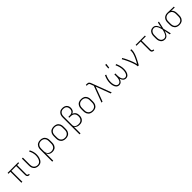

<svg xmlns="http://www.w3.org/2000/svg" viewBox="715 -3252 5970 5970"><g transform="rotate(-45 3700.0 -266.5)"><path d="M513 8H498Q480 8 461.5 3Q443 -2 430 -14.5Q417 -27 411 -45Q405 -63 405 -81V-482H195V0H153V-482H66V-520H534V-482H447V-81Q447 -71 450 -61Q453 -51 460.5 -44Q468 -37 478 -33.5Q488 -30 498 -30H513Z M904 8Q875 8 846.5 2.5Q818 -3 793 -16.5Q768 -30 748.5 -51.5Q729 -73 716.5 -99Q704 -125 699.5 -153Q695 -181 695 -210V-520H738V-210Q738 -187 741.5 -164Q745 -141 754 -119.5Q763 -98 778.5 -80.5Q794 -63 814.5 -51.5Q835 -40 858 -35Q881 -30 904 -30Q932 -30 959 -41.5Q986 -53 1005.5 -73.5Q1025 -94 1037 -120Q1049 -146 1056.5 -173.5Q1064 -201 1067.5 -229.5Q1071 -258 1071 -286Q1071 -345 1055 -403Q1039 -461 1009 -512L1046 -532Q1078 -476 1095.5 -413Q1113 -350 1113 -286Q1113 -252 1108.5 -218.5Q1104 -185 1094 -153Q1084 -121 1068 -91Q1052 -61 1027.5 -37.5Q1003 -14 970.5 -3Q938 8 904 8Z M1295 215V-310Q1295 -339 1299.5 -367Q1304 -395 1316.5 -421Q1329 -447 1348.5 -468.5Q1368 -490 1393 -503.5Q1418 -517 1446.5 -522.5Q1475 -528 1504 -528Q1533 -528 1561.5 -522.5Q1590 -517 1615 -503.5Q1640 -490 1659.5 -468.5Q1679 -447 1691.5 -421Q1704 -395 1708.5 -367Q1713 -339 1713 -310V-210Q1713 -182 1709 -154.5Q1705 -127 1694 -101.5Q1683 -76 1665 -54Q1647 -32 1623.5 -18Q1600 -4 1572.5 2Q1545 8 1517 8Q1488 8 1460 2Q1432 -4 1408 -19.5Q1384 -35 1366 -58Q1348 -81 1338 -108V215ZM1504 -30Q1527 -30 1550 -35Q1573 -40 1593.5 -51.5Q1614 -63 1629.5 -80.5Q1645 -98 1654 -119.5Q1663 -141 1666.5 -164Q1670 -187 1670 -210V-310Q1670 -333 1666.5 -356Q1663 -379 1654 -400.5Q1645 -422 1629.5 -439.5Q1614 -457 1593.5 -468.5Q1573 -480 1550 -485Q1527 -490 1504 -490Q1481 -490 1458 -485Q1435 -480 1414.5 -468.5Q1394 -457 1378.5 -439.5Q1363 -422 1354 -400.5Q1345 -379 1341.5 -356Q1338 -333 1338 -310V-210Q1338 -187 1341.5 -164Q1345 -141 1354 -119.5Q1363 -98 1378.5 -80.5Q1394 -63 1414.5 -51.5Q1435 -40 1458 -35Q1481 -30 1504 -30Z M2100 8Q2071 8 2042.5 3Q2014 -2 1988 -15.5Q1962 -29 1942 -50.5Q1922 -72 1909.5 -98Q1897 -124 1892 -152.5Q1887 -181 1887 -210V-310Q1887 -339 1892 -367.5Q1897 -396 1909.5 -422Q1922 -448 1942 -469.5Q1962 -491 1988 -504.5Q2014 -518 2042.5 -523Q2071 -528 2100 -528Q2129 -528 2157.5 -523Q2186 -518 2212 -504.5Q2238 -491 2258 -469.5Q2278 -448 2290.5 -422Q2303 -396 2308 -367.5Q2313 -339 2313 -310V-210Q2313 -181 2308 -152.5Q2303 -124 2290.5 -98Q2278 -72 2258 -50.5Q2238 -29 2212 -15.5Q2186 -2 2157.5 3Q2129 8 2100 8ZM2100 -30Q2123 -30 2146.5 -34.5Q2170 -39 2190.5 -50.5Q2211 -62 2227 -79.5Q2243 -97 2253 -118.5Q2263 -140 2266.5 -163.5Q2270 -187 2270 -210V-310Q2270 -333 2266.5 -356.5Q2263 -380 2253 -401.5Q2243 -423 2227 -440.5Q2211 -458 2190.5 -469.5Q2170 -481 2146.5 -485.5Q2123 -490 2100 -490Q2077 -490 2053.5 -485.5Q2030 -481 2009.5 -469.5Q1989 -458 1973 -440.5Q1957 -423 1947 -401.5Q1937 -380 1933.5 -356.5Q1930 -333 1930 -310V-210Q1930 -187 1933.5 -163.5Q1937 -140 1947 -118.5Q1957 -97 1973 -79.5Q1989 -62 2009.5 -50.5Q2030 -39 2053.5 -34.5Q2077 -30 2100 -30Z M2495 215V-525Q2495 -553 2499 -580.5Q2503 -608 2514 -634Q2525 -660 2543 -681.5Q2561 -703 2585 -717.5Q2609 -732 2636.5 -737.5Q2664 -743 2692 -743Q2718 -743 2743.5 -739Q2769 -735 2792.5 -724Q2816 -713 2835 -695.5Q2854 -678 2866.5 -656Q2879 -634 2884 -608.5Q2889 -583 2889 -557Q2889 -532 2883.5 -506.5Q2878 -481 2865 -459.5Q2852 -438 2831.5 -422.5Q2811 -407 2787 -397Q2817 -387 2842 -368.5Q2867 -350 2883.5 -324Q2900 -298 2906.5 -267Q2913 -236 2913 -205Q2913 -178 2908.5 -150.5Q2904 -123 2893 -98Q2882 -73 2864 -52Q2846 -31 2822 -17Q2798 -3 2771 2.5Q2744 8 2716 8Q2690 8 2664 4.5Q2638 1 2614 -9.5Q2590 -20 2570 -37Q2550 -54 2538 -77V215ZM2703 -30Q2726 -30 2749 -34.5Q2772 -39 2792 -50Q2812 -61 2828 -78.5Q2844 -96 2853.5 -117Q2863 -138 2866.5 -161Q2870 -184 2870 -207Q2870 -230 2866.5 -252.5Q2863 -275 2852.5 -295.5Q2842 -316 2825.5 -332.5Q2809 -349 2788.5 -359Q2768 -369 2745.5 -373Q2723 -377 2700 -377H2635V-416H2700Q2719 -416 2738 -419Q2757 -422 2774.5 -430Q2792 -438 2806.5 -451.5Q2821 -465 2830 -482Q2839 -499 2842.5 -518Q2846 -537 2846 -556V-557Q2846 -587 2836.5 -616.5Q2827 -646 2804.5 -667Q2782 -688 2752.5 -696.5Q2723 -705 2692 -705Q2670 -705 2647.5 -699.5Q2625 -694 2606.5 -682Q2588 -670 2574 -652Q2560 -634 2552 -613Q2544 -592 2541 -569.5Q2538 -547 2538 -525V-140Q2540 -122 2547.5 -105Q2555 -88 2567.5 -75Q2580 -62 2596.5 -53Q2613 -44 2630.5 -39Q2648 -34 2666.5 -32Q2685 -30 2703 -30Z M3300 8Q3271 8 3242.5 3Q3214 -2 3188 -15.5Q3162 -29 3142 -50.5Q3122 -72 3109.5 -98Q3097 -124 3092 -152.5Q3087 -181 3087 -210V-310Q3087 -339 3092 -367.5Q3097 -396 3109.5 -422Q3122 -448 3142 -469.5Q3162 -491 3188 -504.5Q3214 -518 3242.5 -523Q3271 -528 3300 -528Q3329 -528 3357.5 -523Q3386 -518 3412 -504.5Q3438 -491 3458 -469.5Q3478 -448 3490.5 -422Q3503 -396 3508 -367.5Q3513 -339 3513 -310V-210Q3513 -181 3508 -152.5Q3503 -124 3490.5 -98Q3478 -72 3458 -50.5Q3438 -29 3412 -15.5Q3386 -2 3357.5 3Q3329 8 3300 8ZM3300 -30Q3323 -30 3346.5 -34.5Q3370 -39 3390.5 -50.5Q3411 -62 3427 -79.5Q3443 -97 3453 -118.5Q3463 -140 3466.5 -163.5Q3470 -187 3470 -210V-310Q3470 -333 3466.5 -356.5Q3463 -380 3453 -401.5Q3443 -423 3427 -440.5Q3411 -458 3390.5 -469.5Q3370 -481 3346.5 -485.5Q3323 -490 3300 -490Q3277 -490 3253.5 -485.5Q3230 -481 3209.5 -469.5Q3189 -458 3173 -440.5Q3157 -423 3147 -401.5Q3137 -380 3133.5 -356.5Q3130 -333 3130 -310V-210Q3130 -187 3133.5 -163.5Q3137 -140 3147 -118.5Q3157 -97 3173 -79.5Q3189 -62 3209.5 -50.5Q3230 -39 3253.5 -34.5Q3277 -30 3300 -30Z M3721 0H3676L3877 -538L3841 -632V-634Q3836 -646 3830.5 -658.5Q3825 -671 3815 -680.5Q3805 -690 3791.5 -693.5Q3778 -697 3765 -697H3721V-735H3765Q3785 -735 3805 -731Q3825 -727 3840.5 -714Q3856 -701 3865 -682.5Q3874 -664 3881 -645L4124 0H4079L3899 -481Z M4451 8Q4423 8 4396 -3Q4369 -14 4350 -35Q4331 -56 4319 -82Q4307 -108 4300 -135.5Q4293 -163 4290 -191Q4287 -219 4287 -247Q4287 -320 4305.5 -391.5Q4324 -463 4356 -528L4394 -511Q4364 -450 4346.5 -383Q4329 -316 4329 -248Q4329 -225 4331.5 -201.5Q4334 -178 4339 -155.5Q4344 -133 4352.5 -111Q4361 -89 4375 -70.5Q4389 -52 4410 -41Q4431 -30 4454 -30Q4472 -30 4489.5 -36.5Q4507 -43 4520 -56Q4533 -69 4542.5 -84.5Q4552 -100 4558 -117Q4564 -134 4568 -152Q4572 -170 4574.5 -188Q4577 -206 4578 -224Q4579 -242 4579 -260V-338H4621V-260Q4621 -242 4622 -224Q4623 -206 4625.5 -188Q4628 -170 4632 -152Q4636 -134 4642 -117Q4648 -100 4657.5 -84.5Q4667 -69 4680 -56Q4693 -43 4710.5 -36.5Q4728 -30 4746 -30Q4769 -30 4790 -41Q4811 -52 4825 -70.5Q4839 -89 4847.5 -111Q4856 -133 4861 -155.5Q4866 -178 4868.5 -201.5Q4871 -225 4871 -248Q4871 -316 4853.5 -383Q4836 -450 4806 -511L4844 -528Q4876 -463 4894.5 -391.5Q4913 -320 4913 -247Q4913 -219 4910 -191Q4907 -163 4900 -135.5Q4893 -108 4881 -82Q4869 -56 4850 -35Q4831 -14 4804 -3Q4777 8 4749 8Q4722 8 4695.5 -2.5Q4669 -13 4650 -33.5Q4631 -54 4619 -79.5Q4607 -105 4600 -131Q4593 -105 4581 -79.5Q4569 -54 4550 -33.5Q4531 -13 4504.5 -2.5Q4478 8 4451 8ZM4576 -600 4587 -748H4633L4614 -600Z M5272 0Q5272 -34 5263.5 -67.5Q5255 -101 5244.5 -133.5Q5234 -166 5222 -198.5Q5210 -231 5197 -262.5Q5184 -294 5170 -325.5Q5156 -357 5141 -387.5Q5126 -418 5110 -448.5Q5094 -479 5076 -508L5112 -528Q5145 -474 5172.5 -418Q5200 -362 5224.5 -304.5Q5249 -247 5270.5 -188Q5292 -129 5306 -68Q5324 -99 5341 -131Q5358 -163 5374 -195.5Q5390 -228 5404.5 -261Q5419 -294 5431.5 -328Q5444 -362 5453 -397Q5462 -432 5462 -468V-520H5505V-468Q5505 -436 5497.5 -405Q5490 -374 5480.5 -343.5Q5471 -313 5458.5 -283.5Q5446 -254 5433 -225Q5420 -196 5405.5 -167.5Q5391 -139 5376.5 -111Q5362 -83 5346 -55Q5330 -27 5314 0Z M5987 8H5972Q5954 8 5936 3Q5918 -2 5904.5 -14.5Q5891 -27 5885 -45Q5879 -63 5879 -81V-482H5695V-520H6105V-482H5921V-81Q5921 -71 5924 -61Q5927 -51 5934.5 -44Q5942 -37 5952 -33.5Q5962 -30 5972 -30H5987Z M6467 8Q6440 8 6413 2Q6386 -4 6363 -19Q6340 -34 6323.5 -56Q6307 -78 6297 -103Q6287 -128 6283 -155.5Q6279 -183 6279 -210V-310Q6279 -337 6283 -364.5Q6287 -392 6297 -417Q6307 -442 6323.5 -464Q6340 -486 6363 -501Q6386 -516 6413 -522Q6440 -528 6467 -528Q6490 -528 6512 -520Q6534 -512 6552 -497.5Q6570 -483 6583 -463.5Q6596 -444 6606.5 -423.5Q6617 -403 6625 -381.5Q6633 -360 6640 -338Q6649 -384 6658 -429.5Q6667 -475 6676 -520H6719Q6704 -456 6690.5 -391.5Q6677 -327 6661 -263Q6678 -198 6692 -132Q6706 -66 6721 0H6678Q6669 -47 6659.5 -94Q6650 -141 6641 -188Q6634 -165 6626 -143Q6618 -121 6607.5 -100Q6597 -79 6584 -59Q6571 -39 6553.5 -24Q6536 -9 6513.5 -0.5Q6491 8 6467 8ZM6467 -30Q6492 -30 6515 -43Q6538 -56 6553 -76Q6568 -96 6578.5 -119Q6589 -142 6597.5 -166Q6606 -190 6612.5 -214.5Q6619 -239 6624 -263Q6619 -287 6612.5 -311Q6606 -335 6597.5 -358.5Q6589 -382 6578.5 -404.5Q6568 -427 6552.5 -446Q6537 -465 6514.5 -477.5Q6492 -490 6467 -490Q6445 -490 6423.5 -484.5Q6402 -479 6384.5 -466Q6367 -453 6354.5 -435Q6342 -417 6334.5 -396Q6327 -375 6324.5 -353.5Q6322 -332 6322 -310V-210Q6322 -188 6324.5 -166.5Q6327 -145 6334.5 -124Q6342 -103 6354.5 -85Q6367 -67 6384.5 -54Q6402 -41 6423.5 -35.5Q6445 -30 6467 -30Z M7096 8Q7067 8 7038.5 2.5Q7010 -3 6985 -16.5Q6960 -30 6940.5 -51.5Q6921 -73 6908.5 -99Q6896 -125 6891.5 -153Q6887 -181 6887 -210V-310Q6887 -338 6891.5 -365Q6896 -392 6907 -417.5Q6918 -443 6936.5 -464Q6955 -485 6979 -499Q7003 -513 7029.5 -520.5Q7056 -528 7084 -528H7100L7377 -520V-482L7225 -486Q7246 -472 7262 -452Q7278 -432 7287.5 -408.5Q7297 -385 7301 -360Q7305 -335 7305 -310V-210Q7305 -181 7300.5 -153Q7296 -125 7283.5 -99Q7271 -73 7251.5 -51.5Q7232 -30 7207 -16.5Q7182 -3 7153.5 2.5Q7125 8 7096 8ZM7096 -30Q7119 -30 7142 -35Q7165 -40 7185.5 -51.5Q7206 -63 7221.5 -80.5Q7237 -98 7246 -119.5Q7255 -141 7258.5 -164Q7262 -187 7262 -210V-310Q7262 -332 7259 -353.5Q7256 -375 7248 -395.5Q7240 -416 7227 -433.5Q7214 -451 7196 -463.5Q7178 -476 7157 -482Q7136 -488 7114 -489L7100 -490H7088Q7066 -490 7044 -483.5Q7022 -477 7003 -465.5Q6984 -454 6969 -436.5Q6954 -419 6945 -398Q6936 -377 6933 -355Q6930 -333 6930 -310V-210Q6930 -187 6933.5 -164Q6937 -141 6946 -119.5Q6955 -98 6970.5 -80.5Q6986 -63 7006.5 -51.5Q7027 -40 7050 -35Q7073 -30 7096 -30Z"/></g></svg>

Font: Iosevka Aile Extralight
Style: Regular
Weight: 200
Designer: Belleve Invis
Foundry: Belleve Invis
Version: Version 31.1.0; ttfautohint (v1.8.4)